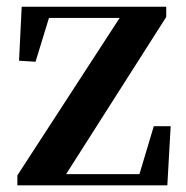

<svg xmlns="http://www.w3.org/2000/svg" viewBox="-20 -556 557 576"><path d="M32.1 0V-29.9L351.2 -521.1V-491.9L343.2 -502.1H231.7H96.9L132.7 -521.1L86.6 -370.7L37.1 -373.9L45.1 -535.7H478.7V-505.1L165.8 -13.9L170.3 -52.5L172.8 -33.6H286.8H422L393.4 -17.1L441.4 -177.5H492L482 0Z"/></svg>

Font: Noto Serif SC ExtraLight
Style: Regular
Weight: 200
Designer: Ryoko NISHIZUKA 西塚涼子 (kana & ideographs); Frank Grießhammer (Latin, Greek & Cyrillic); Wenlong ZHANG 张文龙 (bopomofo); San
Foundry: Adobe
Version: Version 2.002-H1;hotconv 1.1.0;makeotfexe 2.6.0